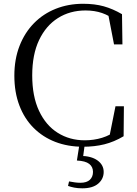

<svg xmlns="http://www.w3.org/2000/svg" viewBox="-20 -765 731 1022"><path d="M422 16.1Q341.2 16.1 274.3 -9.7Q207.5 -35.5 158.5 -84.7Q109.5 -133.8 83 -204Q56.4 -274.1 56.4 -362.1Q56.4 -449.6 83.9 -520.4Q111.3 -591.1 160.8 -641.5Q210.3 -691.9 277.2 -718.4Q344.2 -744.9 422.3 -744.9Q483.8 -744.9 532.2 -731.5Q580.6 -718 629.4 -689.5L631.7 -528.8H586.9L553.4 -702.3L604 -685.4V-650.8Q562.3 -682.3 522.9 -695.8Q483.6 -709.3 435.2 -709.3Q352.6 -709.3 288.6 -669Q224.6 -628.7 188 -551.7Q151.5 -474.7 151.5 -363.5Q151.5 -252.4 187.7 -175.1Q224 -97.7 287.3 -58Q350.7 -18.2 431.3 -18.2Q479.5 -18.2 523.1 -31.5Q566.8 -44.8 609.2 -76.2V-43.1L560.6 -29.3L594.7 -199.3H639.5L638 -39.8Q587.2 -9.6 535.4 3.2Q483.6 16.1 422 16.1ZM389.3 89.5 403.7 -1.8H431.8L420.8 81.2L406.9 64.5Q466.6 65.3 499.2 89.1Q531.9 112.9 531.9 150.3Q531.9 187.3 502.8 212.4Q473.7 237.4 418 237.4Q394.1 237.4 375.4 233.7Q356.7 230 342.1 224.6L347.5 200.7Q363.9 203.9 379 205.9Q394.1 207.9 407.7 207.9Q441.6 207.9 458.3 192.1Q475 176.3 475 149.9Q475 123.1 454.9 107.4Q434.8 91.7 389.3 89.5Z"/></svg>

Font: Noto Serif TC
Style: Regular
Weight: 200
Designer: Ryoko NISHIZUKA 西塚涼子 (kana & ideographs); Frank Grießhammer (Latin, Greek & Cyrillic); Wenlong ZHANG 张文龙 (bopomofo); San
Foundry: Adobe
Version: Version 2.001;hotconv 1.1.0;makeotfexe 2.6.0